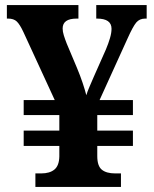

<svg xmlns="http://www.w3.org/2000/svg" viewBox="-20 -734 605 754"><path d="M119 0V-53H142Q175 -53 193.5 -68Q212 -83 213 -119V-161H73V-221H213V-282H73V-341H195L72 -608Q58 -638 46 -649.5Q34 -661 12 -661H7V-714H288V-661H281Q226 -661 226 -622Q226 -610 230.5 -595.5Q235 -581 242 -563L282 -468Q295 -437 304.5 -408.5Q314 -380 319 -360Q323 -374 331.5 -393.5Q340 -413 349 -434L396 -540Q406 -564 412 -584.5Q418 -605 418 -621Q418 -661 361 -661H358V-714H556V-661H550Q528 -661 515 -645.5Q502 -630 481 -583L371 -341H502V-282H362V-221H502V-161H362V-121Q362 -82 380 -67.5Q398 -53 432 -53H455V0Z"/></svg>

Font: Noto Serif Gurmukhi
Style: Bold
Weight: 700
Designer: Vaibhav Singh and the Monotype Design Team
Foundry: Monotype Imaging Inc.
Version: Version 2.004; ttfautohint (v1.8.4.7-5d5b)